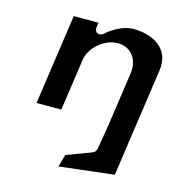

<svg xmlns="http://www.w3.org/2000/svg" viewBox="-110 -602 893 950"><g transform="rotate(15 336.0 -126.5)"><path d="M88.6 -25H215.6L253.8 -290C263.4 -356.7 335.3 -415 401.8 -415C475.6 -415 509.6 -351.3 500.8 -290L459 0.3L439.2 116.6C437.7 125.5 430.2 135.5 420.1 139.2L292.7 186.9L274.4 250.3L554.6 217.8L634.7 -338C652.3 -460.3 547.6 -503 458.5 -503C411.4 -503 362.6 -478.3 320.3 -441.3C315.8 -437.4 308.3 -434 301.5 -434H299.5C288.8 -434 276 -443.9 278.1 -459L282.3 -488H155.3Z"/></g></svg>

Font: Hussar Ekologiczny
Style: Regular
Weight: 400
Foundry: Cannot Into Space Fonts
Version: Version 0.97